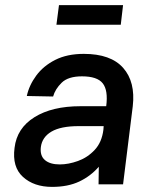

<svg xmlns="http://www.w3.org/2000/svg" viewBox="-20 -722 588 752"><path d="M211 -702H462L453 -625H201ZM184 10Q113 10 70 -29Q27 -68 37 -143Q46 -220 115 -263Q184 -306 295 -306H396Q404 -368 382.5 -395.5Q361 -423 301 -423Q247 -423 221.5 -398Q196 -373 188 -344L85 -346Q94 -388 122 -426Q150 -464 196.5 -487.5Q243 -511 308 -511Q414 -511 462.5 -456Q511 -401 500 -306L462 0H366L367 -69Q335 -32 290.5 -11Q246 10 184 10ZM214 -78Q248 -78 285.5 -91.5Q323 -105 351 -135Q379 -165 385 -214L386 -228H288Q218 -228 181.5 -206.5Q145 -185 140 -146Q136 -112 156 -95Q176 -78 214 -78Z"/></svg>

Font: Haskoy SemiBold
Style: Italic
Weight: 600
Designer: Ertekin Erdin
Foundry: Ertekin Erdin
Version: Version 2.000; ttfautohint (v1.8.4.7-5d5b)